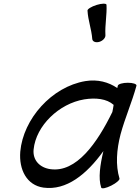

<svg xmlns="http://www.w3.org/2000/svg" viewBox="-20 -1002 767 1051"><path d="M459 -944C462 -890 481 -842 485 -789C486 -774 504 -767 524 -773C544 -779 559 -796 557 -811C554 -865 566 -922 563 -976C562 -984 538 -984 509 -975C480 -966 458 -952 459 -944ZM634 -25C612 -98 618 -182 640 -267C664 -356 703 -444 727 -533C729 -542 708 -549 680 -549C652 -549 627 -542 625 -533C624 -529 623 -524 622 -520C574 -553 514 -569 447 -558C263 -527 107 -351 91 -172C83 -74 126 12 218 25C343 42 454 -47 546 -175C528 -100 517 -26 534 25C537 33 561 28 589 14C617 0 637 -18 634 -25ZM256 -76C198 -84 158 -125 164 -184C177 -314 303 -435 441 -458C503 -468 564 -462 602 -428C600 -415 598 -402 595 -389C512 -219 398 -56 256 -76Z"/></svg>

Font: Nupuram Medium Oblique
Style: Regular
Weight: 500
Designer: Santhosh Thottingal (santhosh.thottingal@gmail.com)
Foundry: SMC
Version: Version 1.000